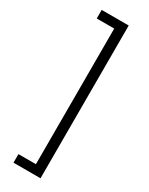

<svg xmlns="http://www.w3.org/2000/svg" viewBox="-239 -822 781 1009"><g transform="rotate(30 152.0 -317.5)"><path d="M50 146V94H156V-729H50V-781H214V146Z"/></g></svg>

Font: Zen Kaku Gothic New
Style: Regular
Weight: 400
Designer: Yoshimichi Ohira
Foundry: Positype
Version: Version 1.001